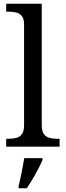

<svg xmlns="http://www.w3.org/2000/svg" viewBox="-20 -780 350 1021"><path d="M13 0V-42H26Q49 -42 67.5 -47Q86 -52 97 -67.5Q108 -83 108 -114V-650Q108 -680 96.5 -694.5Q85 -709 66.5 -713.5Q48 -718 26 -718H13V-760H202V-114Q202 -83 213 -67.5Q224 -52 243 -47Q262 -42 284 -42H297V0ZM79 208Q85 186 90 161Q95 136 100 110.5Q105 85 109 61H206V71Q197 92 183 119Q169 146 153 173Q137 200 123 221H79Z"/></svg>

Font: Noto Serif Hebrew
Style: Regular
Weight: 400
Designer: Monotype Design Team
Foundry: Monotype Imaging Inc.
Version: Version 2.003